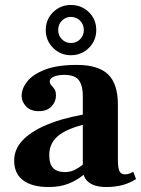

<svg xmlns="http://www.w3.org/2000/svg" viewBox="-20 -741 567 772"><path d="M407 11Q375 11 354 2Q333 -7 323 -23Q313 -39 313 -59V-355Q313 -397 297 -418.5Q281 -440 238 -440Q223 -440 209.5 -437Q196 -434 188 -428Q180 -422 180 -414Q180 -405 186.5 -398Q193 -391 199 -382.5Q205 -374 205 -357Q205 -332 187 -313Q169 -294 136 -294Q103 -294 85 -313Q67 -332 67 -356Q67 -385 89.5 -413.5Q112 -442 161 -461Q210 -480 289 -480Q375 -480 414.5 -442Q454 -404 454 -320V-100Q454 -63 461 -51.5Q468 -40 482 -40Q494 -40 501.5 -43.5Q509 -47 516 -50L527 -21Q502 -5 473 3Q444 11 407 11ZM175 11Q109 11 73 -16Q37 -43 37 -95Q37 -145 77 -183Q117 -221 189 -247.5Q261 -274 357 -287V-249Q263 -231 220.5 -200Q178 -169 178 -118Q178 -81 194 -65Q210 -49 242 -49Q264 -49 283.5 -59.5Q303 -70 319 -83.5Q335 -97 345 -107L356 -74Q337 -55 312 -35Q287 -15 254 -2Q221 11 175 11ZM265 -519Q223 -519 193.5 -548.5Q164 -578 164 -620Q164 -663 193.5 -692Q223 -721 265 -721Q308 -721 337.5 -692Q367 -663 367 -620Q367 -578 337.5 -548.5Q308 -519 265 -519ZM265 -568Q287 -568 302 -583Q317 -598 317 -620Q317 -643 302 -658Q287 -673 265 -673Q244 -673 229 -658Q214 -643 214 -620Q214 -598 229 -583Q244 -568 265 -568Z"/></svg>

Font: Frank Ruhl Libre
Style: Bold
Weight: 700
Designer: Yanek Iontef
Foundry: Fontef
Version: Version 6.004